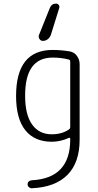

<svg xmlns="http://www.w3.org/2000/svg" viewBox="-20 -805 540 1056"><path d="M253.9 -760.7Q263.7 -785.2 288.1 -785.2Q297.9 -785.2 303.2 -777.3Q308.6 -769.5 305.7 -760.7L259.8 -613.3Q254.9 -599.6 243.2 -589.8Q231.4 -580.1 215.8 -580.1Q204.1 -580.1 197.3 -590.3Q190.4 -600.6 194.3 -612.3ZM269.5 -488.3Q117.2 -488.3 118.2 -277.3Q118.2 -173.8 156.7 -120.1Q195.3 -66.4 264.6 -66.4Q321.3 -66.4 360.4 -93.8Q366.2 -97.7 366.2 -107.4V-466.8Q366.2 -475.6 358.4 -477.5Q317.4 -488.3 269.5 -488.3ZM264.6 -25.4Q169.9 -25.4 119.1 -88.9Q68.4 -152.3 68.4 -277.3Q68.4 -530.3 269.5 -530.3Q315.4 -530.3 362.3 -522.5Q387.7 -518.6 402.8 -498Q418 -477.5 418 -452.1V-37.1Q418 88.9 351.1 156.7Q284.2 224.6 154.3 230.5Q145.5 230.5 138.7 224.1Q131.8 217.8 131.8 209Q131.8 189.5 154.3 186.5Q366.2 175.8 366.2 -37.1V-42Q366.2 -44.9 363.8 -46.4Q361.3 -47.9 359.4 -46.9Q312.5 -25.4 264.6 -25.4Z"/></svg>

Font: Rounded Mgen+ 1mn light
Style: Regular
Weight: 200
Designer: [Source Han Sans]
Ryoko NISHIZUKA  (kana & ideographs); Paul D. Hunt (Latin, Greek & Cyrillic); Wenlong ZHANG  (bopomofo
Version: Version 1.059.20150602